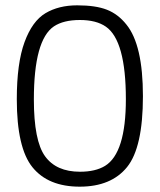

<svg xmlns="http://www.w3.org/2000/svg" viewBox="-20 -690 600 720"><path d="M454 -598Q516 -522 516 -329.5Q516 -137 456.5 -63.5Q397 10 279 10Q161 10 102 -62.5Q43 -135 43 -318Q43 -453 72 -532Q101 -611 150.5 -640.5Q200 -670 269.5 -670Q339 -670 381 -653.5Q423 -637 454 -598ZM377 -590Q341 -615 279.5 -615Q218 -615 182 -591Q107 -540 107 -317Q107 -162 149 -104Q191 -46 280 -46Q338 -46 374 -68Q452 -116 452 -318Q452 -538 377 -590Z"/></svg>

Font: Titillium Web Light
Style: Regular
Weight: 300
Version: Version 1.002;PS 57.000;hotconv 1.0.70;makeotf.lib2.5.55311